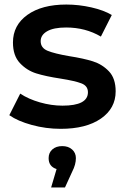

<svg xmlns="http://www.w3.org/2000/svg" viewBox="-20 -560 555 845"><path d="M21 -53 69 -148Q105 -124 155.5 -109.5Q206 -95 255 -95Q367 -95 367 -154Q367 -182 338.5 -193Q310 -204 247 -214Q181 -224 139.5 -237Q98 -250 67.5 -282.5Q37 -315 37 -373Q37 -449 100.5 -494.5Q164 -540 272 -540Q327 -540 382 -527.5Q437 -515 472 -494L424 -399Q356 -439 271 -439Q216 -439 187.5 -422.5Q159 -406 159 -379Q159 -349 189.5 -336.5Q220 -324 284 -313Q348 -303 389 -290Q430 -277 459.5 -246Q489 -215 489 -158Q489 -83 424 -38Q359 7 247 7Q182 7 120 -10Q58 -27 21 -53ZM314 136Q314 164 298 195L266 265H205L229 184Q194 173 194 136Q194 112 210.5 97.5Q227 83 254 83Q281 83 297.5 98Q314 113 314 136Z"/></svg>

Font: Montserrat Alternates SemiBold
Style: Regular
Weight: 600
Designer: Julieta Ulanovsky
Foundry: Julieta Ulanovsky
Version: Version 7.200